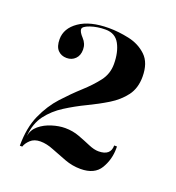

<svg xmlns="http://www.w3.org/2000/svg" viewBox="-82 -801 476 520"><g transform="rotate(20 156.0 -541.5)"><path d="M204.5 -348.5Q181 -348.5 158.8 -356.8Q136.5 -365 116.2 -373.2Q96 -381.5 78 -381.5Q60 -381.5 49.5 -371.5Q39 -361.5 36 -351.5H29Q29 -403.5 45.5 -440.2Q62 -477 86.5 -503.8Q111 -530.5 135.2 -552.5Q159.5 -574.5 176.2 -596.2Q193 -618 193 -646Q193 -680.5 180.5 -703.5Q168 -726.5 140 -726.5Q116.5 -726.5 96.8 -719.8Q77 -713 77 -705Q77 -697 89 -684.2Q101 -671.5 101 -654.5Q101 -637.5 91.2 -627.8Q81.5 -618 66.5 -618Q51 -618 41.2 -628.2Q31.5 -638.5 31.5 -659.5Q31.5 -691 62.2 -712.2Q93 -733.5 147 -733.5Q175 -733.5 205.2 -727Q235.5 -720.5 256.5 -700.5Q277.5 -680.5 277.5 -640.5Q277.5 -607.5 260.8 -585.2Q244 -563 217.8 -547Q191.5 -531 161.8 -516.8Q132 -502.5 104.8 -485.2Q77.5 -468 59.2 -443.8Q41 -419.5 38 -383Q41 -401.5 55.8 -413.8Q70.5 -426 90.5 -432.2Q110.5 -438.5 128.5 -438.5Q150.5 -438.5 169.8 -431.2Q189 -424 205.2 -417Q221.5 -410 234 -410Q269 -410 269 -439.5H277V-433.5Q277 -402 261 -375.2Q245 -348.5 204.5 -348.5Z"/></g></svg>

Font: Imbue 100pt Medium
Style: Regular
Weight: 500
Designer: Tyler Finck
Foundry: Etcetera Type Company
Version: Version 1.102; ttfautohint (v1.8.3)